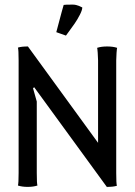

<svg xmlns="http://www.w3.org/2000/svg" viewBox="-20 -802 580 826"><path d="M222.2 -663.6Q222.7 -665 230.5 -694.8Q238.3 -724.6 245.4 -750.7Q252.4 -776.9 253.9 -780.8Q258.3 -782.2 293 -782.2Q299.8 -782.2 307.4 -780.5Q314.9 -778.8 319.8 -776.6Q324.7 -774.4 329.1 -772.2Q333.5 -770 334 -770Q334 -758.8 323.5 -738.3Q313 -717.8 300.8 -700.2Q288.6 -682.6 276.4 -666.3Q264.2 -649.9 263.7 -648.9Q260.3 -649.9 241.7 -656.7Q223.1 -663.6 222.2 -663.6ZM138.2 -365.2V-58.1Q138.2 -12.7 141.1 -3.9Q123.5 2 99.1 2Q74.7 2 57.1 -3.9Q60.1 -12.7 60.1 -58.1V-542Q60.1 -588.4 57.1 -597.2Q71.8 -602.1 100.1 -602.1L401.9 -187.5V-542Q401.9 -555.7 400.4 -574.7Q398.9 -593.8 397.9 -596.2Q415.5 -602.1 440.9 -602.1Q466.3 -602.1 483.9 -596.2Q482.9 -593.8 481.4 -574.7Q480 -555.7 480 -542V-58.1Q480 -11.7 482.9 -2.9Q468.3 2 440.9 2V3.9L127 -426.8L122.1 -422.4Z"/></svg>

Font: Nikodecs
Style: Medium
Weight: 500
Version: Version 0.29